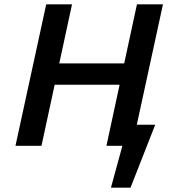

<svg xmlns="http://www.w3.org/2000/svg" viewBox="-20 -678 810 893"><path d="M568 0V-98H702L652 0ZM496 195 576 -98H702L587 195ZM475 0 617 -658H738L595 0ZM52 0 195 -658H315L173 0ZM150 -284 172 -383H641L620 -284Z"/></svg>

Font: Ysabeau
Style: Bold Italic
Weight: 700
Italic angle: -12°
Designer: Christian Thalmann (Catharsis Fonts)
Version: Version 2.002